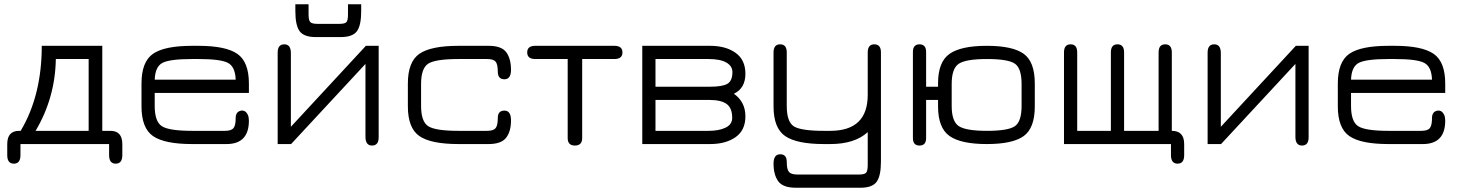

<svg xmlns="http://www.w3.org/2000/svg" viewBox="-20 -676 6862 901"><path d="M76 0V52Q76 92 45 92Q14 92 14 52V0Q14 -62 70 -62H77Q176 -228 176 -461H460V-62H498Q554 -62 554 0V52Q554 92 523 92Q492 92 492 52V0ZM147 -62H396V-399H242Q239 -217 147 -62Z M1148 -284V-240H706V-179Q706 -105 740 -83.5Q774 -62 882 -62H1036Q1065 -62 1075.5 -74.5Q1086 -87 1086 -122Q1086 -150 1108 -156Q1131 -162 1143 -137Q1148 -126 1148 -110Q1148 0 1043 0H882Q752 0 698 -37.5Q644 -75 644 -177V-284Q644 -386 698 -423.5Q752 -461 882 -461H911Q1039 -461 1093.5 -423.5Q1148 -386 1148 -284ZM911 -399H882Q777 -399 742.5 -381Q708 -363 706 -302H1086Q1084 -363 1049.5 -381Q1015 -399 911 -399Z M1579 -502H1462Q1407 -502 1386.5 -529Q1366 -556 1366 -624V-656H1428V-608Q1428 -581 1436 -572.5Q1444 -564 1470 -564H1572Q1598 -564 1605.5 -572Q1613 -580 1613 -608V-656H1675V-624Q1675 -556 1654.5 -529Q1634 -502 1579 -502ZM1697 -461H1757V-32Q1757 7 1726 7Q1695 7 1695 -34V-376L1346 0H1283V-429Q1283 -468 1314 -468Q1345 -468 1345 -427V-81Z M2273 0H2132Q2002 0 1948 -37.5Q1894 -75 1894 -177V-284Q1894 -386 1948 -423.5Q2002 -461 2132 -461H2273Q2334 -461 2356 -430.5Q2378 -400 2378 -348Q2378 -304 2347 -304Q2316 -304 2316 -340Q2316 -375 2305.5 -387Q2295 -399 2266 -399H2132Q2024 -399 1990 -377.5Q1956 -356 1956 -282V-179Q1956 -105 1990 -83.5Q2024 -62 2132 -62H2266Q2295 -62 2305.5 -74.5Q2316 -87 2316 -122Q2316 -157 2347 -157Q2378 -157 2378 -111Q2378 -59 2355 -29.5Q2332 0 2273 0Z M2492 -461H2863Q2901 -461 2901 -430Q2901 -399 2863 -399H2712V-28Q2712 7 2678 7Q2644 7 2644 -28V-399H2492Q2454 -399 2454 -430Q2454 -461 2492 -461Z M2994 0V-461H3312Q3386 -461 3432 -428Q3478 -395 3478 -330Q3478 -262 3424 -236Q3478 -198 3478 -130Q3478 -65 3432 -32.5Q3386 0 3312 0ZM3305 -399H3056V-269H3309Q3371 -269 3394 -283Q3417 -297 3417 -338Q3417 -366 3388.5 -382.5Q3360 -399 3305 -399ZM3309 -207H3056V-62H3305Q3354 -62 3385 -77Q3416 -92 3416 -123Q3416 -169 3390 -188Q3364 -207 3309 -207Z M4114 -430V82Q4114 150 4093.5 177.5Q4073 205 4018 205H3715Q3654 205 3632 174.5Q3610 144 3610 92Q3610 48 3641 48Q3672 48 3672 83Q3672 119 3682.5 131Q3693 143 3722 143H4011Q4037 143 4044.5 134.5Q4052 126 4052 98V-56Q3991 0 3876 0H3847Q3719 0 3664.5 -37.5Q3610 -75 3610 -177V-430Q3610 -468 3641 -468Q3672 -468 3672 -430V-179Q3672 -104 3705.5 -83Q3739 -62 3847 -62H3876Q4052 -62 4052 -231V-430Q4052 -468 4083 -468Q4114 -468 4114 -430Z M4326 -207V-28Q4326 7 4295 7Q4264 7 4264 -28V-432Q4264 -468 4295 -468Q4326 -468 4326 -432V-269H4382V-285Q4382 -385 4435.5 -423Q4489 -461 4611 -461Q4732 -461 4784 -423.5Q4836 -386 4836 -284V-177Q4836 -75 4784 -37.5Q4732 0 4611 0Q4489 0 4435.5 -38Q4382 -76 4382 -177V-207ZM4446 -282V-179Q4446 -106 4479.5 -84Q4513 -62 4612 -62Q4710 -62 4742 -83.5Q4774 -105 4774 -179V-282Q4774 -356 4742 -377.5Q4710 -399 4612 -399Q4513 -399 4479.5 -377Q4446 -355 4446 -282Z M5193 -62V-430Q5193 -468 5224 -468Q5255 -468 5255 -430V-62H5417V-430Q5417 -468 5448 -468Q5479 -468 5479 -430V-62Q5537 -62 5537 0V52Q5537 92 5506 92Q5475 92 5475 52V0H4973V-430Q4973 -468 5004 -468Q5035 -468 5035 -430V-62Z M6061 -461H6121V-32Q6121 7 6090 7Q6059 7 6059 -34V-376L5710 0H5647V-429Q5647 -468 5678 -468Q5709 -468 5709 -427V-81Z M6762 -284V-240H6320V-179Q6320 -105 6354 -83.5Q6388 -62 6496 -62H6650Q6679 -62 6689.5 -74.5Q6700 -87 6700 -122Q6700 -150 6722 -156Q6745 -162 6757 -137Q6762 -126 6762 -110Q6762 0 6657 0H6496Q6366 0 6312 -37.5Q6258 -75 6258 -177V-284Q6258 -386 6312 -423.5Q6366 -461 6496 -461H6525Q6653 -461 6707.5 -423.5Q6762 -386 6762 -284ZM6525 -399H6496Q6391 -399 6356.5 -381Q6322 -363 6320 -302H6700Q6698 -363 6663.5 -381Q6629 -399 6525 -399Z"/></svg>

Font: Jura Medium
Style: Regular
Weight: 500
Designer: Daniel Johnson, Alexei Vanyashin
Foundry: Daniel Johnson
Version: Version 5.103